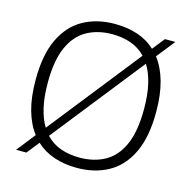

<svg xmlns="http://www.w3.org/2000/svg" viewBox="-110 -858 975 977"><g transform="rotate(15 378.0 -370.0)"><path d="M111 0H56.5L134 -98Q98.5 -144 79.5 -211.5Q60.5 -279 60.5 -370Q60.5 -503 100.8 -586.5Q141 -670 212.5 -709.5Q284 -749 378 -749Q442.5 -749 496.8 -731.2Q551 -713.5 591.5 -675.5L642.5 -740H697.5L621 -643.5Q657 -597.5 676.2 -529.5Q695.5 -461.5 695.5 -370Q695.5 -237.5 655.2 -153.8Q615 -70 543.5 -30.5Q472 9 378 9Q313 9 258.5 -9.2Q204 -27.5 163 -65.5ZM124 -372.5Q124 -297.5 136.8 -242Q149.5 -186.5 173.5 -147.5L554.5 -629Q521.5 -663.5 476.8 -679.2Q432 -695 378 -695Q302.5 -695 245.2 -663.2Q188 -631.5 156 -560.5Q124 -489.5 124 -372.5ZM378 -45Q454 -45 511.2 -76.8Q568.5 -108.5 600.2 -179.5Q632 -250.5 632 -367.5Q632 -443 619 -499Q606 -555 581.5 -594L200 -112Q233 -77 278.2 -61Q323.5 -45 378 -45Z"/></g></svg>

Font: Encode Sans SmExp Lt
Style: Regular
Weight: 300
Width: 6
Designer: Multiple Designers
Foundry: Impallari Type
Version: Version 3.002; ttfautohint (v1.8.3) -l 8 -r 50 -G 200 -x 14 